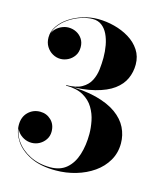

<svg xmlns="http://www.w3.org/2000/svg" viewBox="-114 -844 799 939"><g transform="rotate(15 285.0 -374.5)"><path d="M256 10Q179 10 127.8 -15.2Q76.5 -40.5 50.8 -79.2Q25 -118 25 -159Q25 -199.5 49.8 -223.8Q74.5 -248 110 -248Q142.5 -248 165.5 -226Q188.5 -204 188.5 -167.5Q188.5 -145.5 177 -128Q165.5 -110.5 147 -100.2Q128.5 -90 107 -90Q86.5 -90 68 -99.5Q49.5 -109 37.8 -124.8Q26 -140.5 26 -159H27.5Q27.5 -117 53 -80.2Q78.5 -43.5 123.2 -20.8Q168 2 226 2Q277 2 308.8 -25.5Q340.5 -53 355.2 -100Q370 -147 370 -205Q370 -235.5 363.2 -270Q356.5 -304.5 338.2 -335Q320 -365.5 286 -384.8Q252 -404 198 -404V-406Q288.5 -406 352 -389.5Q415.5 -373 455 -344.5Q494.5 -316 512.8 -278.8Q531 -241.5 531 -200Q531 -151.5 508.2 -112.5Q485.5 -73.5 446.5 -46.2Q407.5 -19 358.2 -4.5Q309 10 256 10ZM198 -404.5V-406.5Q248.5 -406.5 277.2 -423Q306 -439.5 319.5 -466Q333 -492.5 336.5 -523.2Q340 -554 340 -582.5Q340 -615 334.5 -645.2Q329 -675.5 317.2 -699.8Q305.5 -724 286.5 -738.2Q267.5 -752.5 241 -752.5Q214 -752.5 182.2 -742Q150.5 -731.5 122.2 -712.5Q94 -693.5 75.5 -667.5Q57 -641.5 57 -610H55.5Q55.5 -631.5 68.2 -647.5Q81 -663.5 100 -672.5Q119 -681.5 137.5 -681.5Q159 -681.5 177.5 -672Q196 -662.5 207.5 -645Q219 -627.5 219 -603.5Q219 -577.5 206.5 -559.5Q194 -541.5 175.2 -532.2Q156.5 -523 137.5 -523Q116.5 -523 97.5 -533.8Q78.5 -544.5 66.5 -564Q54.5 -583.5 54.5 -610Q54.5 -641 73 -668Q91.5 -695 122.2 -715.5Q153 -736 190.5 -747.5Q228 -759 266 -759Q308 -759 349.5 -748.2Q391 -737.5 425.2 -716.5Q459.5 -695.5 480.2 -664Q501 -632.5 501 -591Q501 -553.5 486 -519.8Q471 -486 436.2 -460.2Q401.5 -434.5 343 -419.5Q284.5 -404.5 198 -404.5Z"/></g></svg>

Font: Bodoni Moda 72pt
Style: Bold
Weight: 700
Designer: Owen Earl
Foundry: indestructible type
Version: Version 2.004